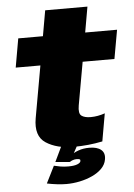

<svg xmlns="http://www.w3.org/2000/svg" viewBox="-61 -776 714 1023"><g transform="rotate(-5 296.0 -264.0)"><path d="M308.5 8.5Q387.5 8.5 462.5 -7L488.5 -155Q450 -141.5 412.5 -141.5Q379.5 -141.5 363 -154Q346.5 -166.5 354 -209L395 -439H565L592.5 -593H422L446 -729.5H220L196 -593H64L37 -439H169L119.5 -161Q103 -66.5 160.5 -29Q218 8.5 308.5 8.5ZM252.5 202.5Q288 202.5 324 195Q360 187.5 391 173.2Q422 159 442.8 138Q463.5 117 468 90.5Q474.5 56 453.2 38.2Q432 20.5 390 20.5Q358 20.5 332 29.8Q306 39 291 52.5L281 87Q286 82.5 296.5 78.8Q307 75 317 75Q329 75 333.8 77.5Q338.5 80 337 87Q335.5 96.5 318.8 103.2Q302 110 270 110Q247.5 110 227.5 106.5Q207.5 103 194 99.5L148.5 190.5Q174.5 196 201.8 199.2Q229 202.5 252.5 202.5ZM281 87 328.5 0H242L203.5 80.5Z"/></g></svg>

Font: Anybody Thin Black
Style: Italic
Weight: 900
Italic angle: -10°
Version: Version 1.113;gftools[0.9.25]